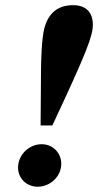

<svg xmlns="http://www.w3.org/2000/svg" viewBox="-20 -695 373 730"><path d="M134.4 -217.9H179C311.5 -500.5 333 -558.8 333 -601.5C333 -645.9 308.9 -675.3 258 -675.3C206.2 -675.3 165.1 -651.7 148.1 -585.6C139.5 -550.4 135 -481.3 135.4 -351.4L134.4 -217.9ZM48.6 -57.5C48.6 -18.5 79.4 14.9 123.4 14.9C170.5 14.9 212.9 -23.3 212.9 -72.6C212.9 -112.5 182.2 -146.7 138.1 -146.7C91 -146.7 48.6 -107.1 48.6 -57.5Z"/></svg>

Font: Source Serif Variable
Style: Italic
Weight: 389
Italic angle: -12°
Designer: Frank Grießhammer
Foundry: Adobe Systems Incorporated
Version: Version 3.001;hotconv 1.0.111;makeotfexe 2.5.65597